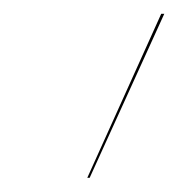

<svg xmlns="http://www.w3.org/2000/svg" viewBox="-20 -700 275 275"><path d="M105 -445.3 210.9 -680.2H215.3L108.4 -445.3Z"/></svg>

Font: Fira Sans Compressed Four
Style: Italic
Weight: 100
Width: 3
Italic angle: -8°
Designer: Carrois Corporate & Edenspiekermann AG
Foundry: Carrois Corporate GbR & Edenspiekermann AG
Version: Version 4.203;PS 004.203;hotconv 1.0.88;makeotf.lib2.5.64775